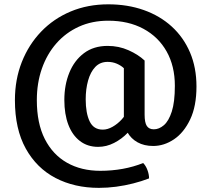

<svg xmlns="http://www.w3.org/2000/svg" viewBox="-20 -698 989 906"><path d="M662.4 -157.2Q662.4 -119.3 672.9 -103.5Q683.4 -87.8 706 -87.8Q730.5 -87.8 753.3 -107.2Q776 -126.6 790.6 -171.5Q805.1 -216.4 805.1 -293.2Q805.1 -386.1 766.3 -455.1Q727.5 -524 656.7 -562.2Q585.9 -600.3 490.9 -600.3Q414.3 -600.3 352.3 -572.1Q290.2 -543.8 245.9 -493.2Q201.5 -442.6 177.6 -374.2Q153.8 -305.9 153.8 -225.4Q153.8 -116.5 191.3 -42.3Q228.9 31.8 296.2 69.9Q363.5 108 453 108Q507.7 108 558.8 98.8Q609.8 89.6 655.5 71.3Q668.2 83.8 675.8 104.5Q683.4 125.2 683.4 143.8Q648.3 157.5 608.7 167.5Q569.1 177.6 528 183.1Q486.9 188.5 446.5 188.5Q331.4 188.5 242.1 141.9Q152.8 95.3 101.6 3.1Q50.4 -89.2 50.4 -225.4Q50.4 -322.5 82.8 -405Q115.3 -487.4 174.1 -548.7Q232.9 -610 313.5 -643.8Q394.1 -677.6 490.9 -677.6Q582 -677.6 658.3 -650.6Q734.6 -623.6 790.4 -572.8Q846.2 -521.9 876.7 -450.4Q907.1 -378.9 907.1 -289.9Q907.1 -196.8 877.4 -134.5Q847.7 -72.1 801.1 -40.7Q754.4 -9.2 702.6 -9.2Q660.2 -9.2 629 -26.5Q597.9 -43.8 581.2 -74Q564.5 -104.1 564.5 -142.8V-376.1Q551.9 -388.3 531.8 -397.2Q511.7 -406 487.9 -406Q452.3 -406 429.5 -382Q406.8 -358 395.6 -317.7Q384.4 -277.4 384.4 -229.4Q384.4 -164.4 403 -125.4Q421.6 -86.3 465.1 -86.3Q487.5 -86.3 511.3 -99.8Q535.1 -113.3 554.6 -134.7Q574 -156.2 583.4 -179.4L621.4 -128.3Q609.2 -99.1 582 -70.8Q554.8 -42.4 518.6 -23.7Q482.3 -5 443 -5Q393.1 -5 357.3 -32.5Q321.4 -59.9 302.5 -109.5Q283.6 -159.2 283.6 -226.4Q283.6 -297.1 307.1 -354.9Q330.6 -412.8 376.2 -447.1Q421.9 -481.4 487.9 -481.4Q540.9 -481.4 586.6 -460.9Q632.4 -440.5 662.4 -412.3Z"/></svg>

Font: Signika SC
Style: Regular
Weight: 300
Designer: Anna Giedryś
Foundry: Anna Giedryś
Version: Version 2.000